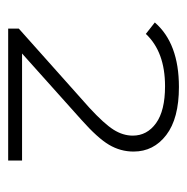

<svg xmlns="http://www.w3.org/2000/svg" viewBox="-14 -771 458 470"><g transform="rotate(90 215.0 -536.0)"><path d="M373 -361V-327H50V-353L244 -526Q283 -562 297.5 -585Q312 -608 312 -632Q312 -667 281.5 -689Q251 -711 191 -711Q107 -711 63 -664L35 -686Q86 -745 193 -745Q270 -745 310.5 -714Q351 -683 351 -634Q351 -602 334.5 -574Q318 -546 273 -506L111 -361Z"/></g></svg>

Font: Montserrat Atlas Light
Style: Regular
Weight: 300
Designer: Julieta Ulanovsky
Foundry: Julieta Ulanovsky
Version: Version 7.200